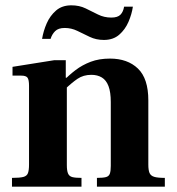

<svg xmlns="http://www.w3.org/2000/svg" viewBox="-20 -701 663 721"><path d="M344 0V-33Q367 -33 378 -36Q389 -39 392.5 -49Q396 -59 396 -78V-318Q396 -355 387.5 -377.5Q379 -400 362.5 -410Q346 -420 323 -420Q293 -420 271 -405Q249 -390 222 -364L219 -398Q239 -419 264 -438Q289 -457 320.5 -469Q352 -481 393 -481Q459 -481 498 -443.5Q537 -406 537 -324V-83Q537 -62 541.5 -51.5Q546 -41 559 -37Q572 -33 599 -33V0ZM25 0V-33Q54 -33 67.5 -36.5Q81 -40 85 -51Q89 -62 89 -83V-379Q89 -401 83.5 -409Q78 -417 60 -417H27V-450L184 -475H227V-409H231V-81Q231 -60 235.5 -49.5Q240 -39 251.5 -36Q263 -33 286 -33V0ZM370 -551Q341 -551 317 -562.5Q293 -574 270.5 -585Q248 -596 223 -596Q199 -596 187 -584Q175 -572 170 -555H138Q143 -585 155.5 -613.5Q168 -642 190.5 -661.5Q213 -681 248 -681Q278 -681 301.5 -669.5Q325 -658 348 -646.5Q371 -635 398 -635Q422 -635 432.5 -646Q443 -657 446 -676H479Q475 -648 462.5 -619Q450 -590 427.5 -570.5Q405 -551 370 -551Z"/></svg>

Font: Frank Ruhl Libre
Style: Bold
Weight: 700
Designer: Yanek Iontef
Foundry: Fontef
Version: Version 6.004